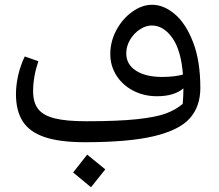

<svg xmlns="http://www.w3.org/2000/svg" viewBox="-20 -583 918 806"><path d="M821 -214Q821 -136 777 -86.5Q733 -37 627 -11.5Q521 14 336 14Q231 14 167.5 -7.5Q104 -29 75.5 -73.5Q47 -118 47 -188Q47 -226 56.5 -267.5Q66 -309 84 -346L141 -326Q119 -261 119 -200Q119 -152 140.5 -125Q162 -98 210 -86Q258 -74 343 -74Q474 -74 554 -82.5Q634 -91 676 -106.5Q718 -122 747 -147Q750 -182 750 -212Q711 -179 639 -179Q584 -179 539 -202.5Q494 -226 468.5 -266.5Q443 -307 443 -356Q443 -409 468.5 -456.5Q494 -504 535 -533.5Q576 -563 619 -563Q667 -563 713.5 -524Q760 -485 790.5 -406Q821 -327 821 -214ZM661 -260Q711 -260 748 -270Q740 -373 703 -424.5Q666 -476 617 -476Q592 -476 567 -459.5Q542 -443 526 -416Q510 -389 510 -359Q510 -313 550.5 -286.5Q591 -260 661 -260ZM287 141 346 66 422 128 362 203Z"/></svg>

Font: FiraGO Book
Style: Italic
Weight: 350
Italic angle: -8°
Designer: bBox Type GmbH
Foundry: bBox Type GmbH
Version: Version 1.001